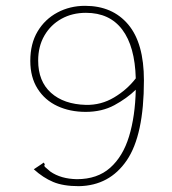

<svg xmlns="http://www.w3.org/2000/svg" viewBox="-20 -629 590 659"><path d="M251 10Q197 10 162.5 -4.5Q128 -19 96 -48L123 -66L130 -71L134 -65Q130 -60 135 -55.5Q140 -51 153 -40Q189 -15 244 -14Q314 -14 358 -53Q402 -92 423 -161Q444 -230 446 -321Q415 -291 372.5 -268Q330 -245 274 -245Q220 -245 177 -265Q134 -285 109 -324.5Q84 -364 84 -420Q84 -479 109 -521Q134 -563 177 -586Q220 -609 272 -609Q366 -609 420 -545Q474 -481 474 -353Q474 -165 415 -78.5Q356 8 251 10ZM275 -269Q327 -268 371.5 -294.5Q416 -321 446 -360Q443 -470 399.5 -527.5Q356 -585 275 -585Q228 -585 191 -564.5Q154 -544 132.5 -507Q111 -470 111 -421Q111 -350 155 -310.5Q199 -271 275 -269Z"/></svg>

Font: Inconsolata SemiExpanded ExtraLight
Style: Regular
Weight: 200
Width: 6
Monospace: yes
Designer: Raph Levien, Cyreal, Brenton Simpson
Foundry: Raph Levien, Cyreal, Google
Version: Version 3.001; ttfautohint (v1.8.2.53-6de2)